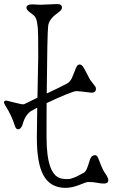

<svg xmlns="http://www.w3.org/2000/svg" viewBox="-34 -909 567 938"><path d="M476.6 -12.2Q458 -12.2 439.9 -16.1Q421.9 -20 395 -20Q387.2 -19 363.3 -9.3Q318.4 9.8 282.2 8.8Q246.1 7.8 219.7 -8.1Q193.4 -23.9 177.2 -54.7Q146 -112.8 146 -237.8Q146 -289.1 147.9 -382.8L121.6 -368.7Q88.9 -350.6 75.7 -298.3Q67.4 -277.3 54.2 -277.3Q43.5 -277.3 38.1 -295.9Q23.4 -343.8 -8.3 -394Q-23.4 -417.5 -1.5 -417.5Q-0.5 -417.5 35.2 -408.2Q77.6 -397 83.5 -399.9Q109.4 -413.1 148.9 -431.6L152.8 -631.8Q153.3 -751.5 150.1 -778.1Q147 -804.7 143.6 -814Q140.1 -823.2 135.3 -829.6Q131.3 -834.5 113.3 -847.7Q95.2 -860.8 95.2 -871.1Q95.2 -887.7 125.5 -887.7L162.1 -885.7L244.1 -889.2Q268.6 -889.2 268.6 -872.6Q268.6 -862.3 259 -854.7Q249.5 -847.2 237.8 -837.9Q204.6 -812.5 201.2 -781.2Q196.8 -744.1 194.3 -452.1Q255.9 -481 294.9 -501.5Q309.1 -510.7 316.4 -526.4Q323.7 -542 329.1 -556.9Q334.5 -571.8 340.1 -582.8Q345.7 -593.8 354 -593.8Q362.3 -593.8 367.7 -588.1Q373 -582.5 378.4 -572.3L405.8 -520L432.1 -485.4Q434.6 -481 434.6 -474.6Q434.6 -456.1 412.6 -456.1L364.3 -461.9Q347.7 -463.9 340.3 -463.9Q333 -463.9 319.1 -459Q305.2 -454.1 285.6 -446.3Q250 -431.6 193.8 -405.3Q193.4 -359.9 193.4 -317.4V-237.8Q193.4 -46.9 270 -36.1Q297.9 -31.7 313 -36.4Q328.1 -41 338.9 -45.9Q346.7 -49.3 374.5 -64.5Q383.8 -69.3 389.9 -83.7Q396 -98.1 402.3 -119.4Q408.7 -140.6 415.5 -145.8Q422.4 -150.9 429.9 -150.9Q437.5 -150.9 441.7 -144Q445.8 -137.2 450.7 -124.5Q465.8 -82 478 -64.9Q513.2 -16.1 476.6 -12.2Z"/></svg>

Font: Snowburst One
Style: Regular
Weight: 400
Designer: Annet Stirling
Foundry: Annet Stirling
Version: Version 1.001